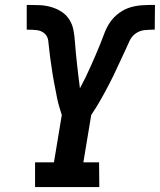

<svg xmlns="http://www.w3.org/2000/svg" viewBox="-20 -763 652 783"><path d="M385 0H123V-101H200L232 -294Q227 -310 222 -326.5Q217 -343 213.5 -359.5Q210 -376 207 -393Q204 -410 200.5 -426.5Q197 -443 194.5 -460.5Q192 -478 189.5 -495Q187 -512 184.5 -529Q182 -546 180.5 -563.5Q179 -581 176.5 -598.5Q174 -616 161 -627Q148 -638 130.5 -640Q113 -642 95 -642H89V-743H92Q117 -743 141 -742Q165 -741 188 -734.5Q211 -728 230.5 -715.5Q250 -703 262.5 -683.5Q275 -664 279.5 -640.5Q284 -617 285.5 -593Q287 -569 289.5 -545.5Q292 -522 294.5 -498Q297 -474 300 -450.5Q303 -427 306 -403Q318 -425 329 -447.5Q340 -470 350 -493Q360 -516 370 -538.5Q380 -561 389 -584Q398 -607 407 -630.5Q416 -654 430.5 -674.5Q445 -695 466.5 -710.5Q488 -726 511.5 -733Q535 -740 559 -741.5Q583 -743 607 -743H612L611 -642H605Q587 -642 568.5 -640Q550 -638 534 -627Q518 -616 509.5 -598.5Q501 -581 493.5 -563.5Q486 -546 477.5 -529Q469 -512 461.5 -495Q454 -478 445.5 -460.5Q437 -443 428.5 -426.5Q420 -410 411 -393Q402 -376 392.5 -359.5Q383 -343 373 -326.5Q363 -310 352 -294L320 -101H384Z"/></svg>

Font: Iosevka HT Extended
Style: Bold Italic
Weight: 700
Width: 7
Italic angle: -9°
Monospace: yes
Designer: Belleve Invis
Foundry: Belleve Invis
Version: Version 32.3.0; ttfautohint (v1.8.4)